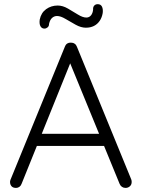

<svg xmlns="http://www.w3.org/2000/svg" viewBox="-20 -909 686 930"><path d="M309.8 -627 328.2 -622.5 84.5 -18.5Q81.2 -9.2 73.9 -4Q66.5 1.2 57.8 1.2Q43.5 1.2 36.5 -6.2Q29.5 -13.8 28.8 -24.5Q28 -29.8 30.2 -36.8L294.2 -682.8Q298.5 -693.8 306 -698.4Q313.5 -703 323.5 -702.5Q334 -702.5 341.6 -697.2Q349.2 -692 352.5 -682.8L615.8 -39.8Q617.8 -34.2 617.8 -27.8Q617.8 -14.2 608.9 -6.5Q600 1.2 588 1.2Q578.2 1.2 570.5 -4.1Q562.8 -9.5 559.2 -18.8ZM490.2 -202H143.2L167.5 -260.8H478ZM195.2 -770.5Q182.2 -770.5 175.9 -782.1Q169.5 -793.8 172.5 -814.5Q179.2 -847.2 203.6 -864.8Q228 -882.2 259.5 -882.2Q283.8 -882.2 309 -867.5Q334.2 -852.8 357.6 -838.4Q381 -824 398.2 -824Q412.2 -824 420.9 -834.8Q429.5 -845.5 431 -863Q430 -874.8 436.4 -881.8Q442.8 -888.8 453.2 -888.8Q468 -888.8 473.9 -876.9Q479.8 -865 477.5 -846Q473.8 -823.8 462.6 -807.6Q451.5 -791.5 434.6 -783.1Q417.8 -774.8 396 -774.8Q372.5 -774.8 346.6 -789.1Q320.8 -803.5 297.1 -817.5Q273.5 -831.5 256.2 -831.5Q242.5 -831.5 232.2 -822.2Q222 -813 217.5 -793.2Q217.8 -782.5 210.6 -776.5Q203.5 -770.5 195.2 -770.5Z"/></svg>

Font: Quicksand Variable Light
Style: Regular
Weight: 300
Designer: Andrew Paglinawan
Foundry: Andrew Paglinawan
Version: Version 3.004